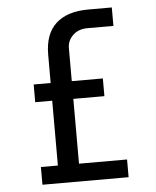

<svg xmlns="http://www.w3.org/2000/svg" viewBox="-51 -744 642 788"><g transform="rotate(-5 270.0 -350.0)"><path d="M162 -530Q162 -615 208.5 -657.5Q255 -700 342 -700H439V-624H332Q295 -624 272 -602Q249 -580 249 -549V-413H377V-340H249V-73H447V0H92V-73H162V-340H92V-413H162Z"/></g></svg>

Font: Share Tech Mono
Style: Regular
Weight: 400
Designer: Ralph Oliver du Carrois
Foundry: Ralph Oliver du Carrois
Version: Version 1.003